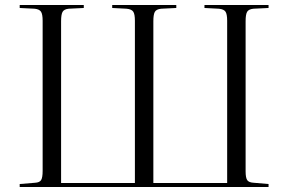

<svg xmlns="http://www.w3.org/2000/svg" viewBox="-20 -750 1158 770"><path d="M59 0V-12L120 -17Q139 -18 145 -28Q151 -38 151 -65V-667Q151 -693 144.5 -703Q138 -713 119 -715L59 -718V-730H316V-718L255 -715Q237 -713 231 -702.5Q225 -692 225 -665V-16H521V-667Q521 -693 514.5 -703Q508 -713 488 -715L430 -718V-730H687V-718L626 -715Q607 -713 601 -702.5Q595 -692 595 -665V-16H891V-667Q891 -693 884.5 -703Q878 -713 858 -715L800 -718V-730H1057V-718L996 -715Q977 -713 971 -702.5Q965 -692 965 -665V-63Q965 -37 971.5 -27.5Q978 -18 998 -17L1057 -12V0Z"/></svg>

Font: Literata 72pt Light
Style: Regular
Weight: 300
Designer: Latin by Veronika Burian and Jose Scaglione. Greek by Irene Vlachou. Cyrillic by Vera Evstafieva.
Foundry: TypeTogether
Version: Version 3.002